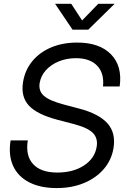

<svg xmlns="http://www.w3.org/2000/svg" viewBox="-20 -959 655 991"><path d="M272.9 11.7Q188 11.7 130.1 -18.3Q72.3 -48.3 47.4 -103.5Q22.5 -158.7 34.7 -234.4H123.5Q110.8 -156.2 150.6 -112.3Q190.4 -68.4 275.9 -68.4Q357.4 -68.4 413.3 -104.7Q469.2 -141.1 479 -201.7Q486.3 -245.1 459.5 -272.7Q432.6 -300.3 356.9 -319.8L278.3 -340.3Q171.4 -368.2 128.9 -414.3Q86.4 -460.4 99.1 -536.6Q109.4 -598.1 147.2 -643.8Q185.1 -689.5 244.4 -714.4Q303.7 -739.3 378.4 -739.3Q493.7 -739.3 553 -678.5Q612.3 -617.7 597.7 -512.7H511.7Q518.6 -581.1 481.4 -619.9Q444.3 -658.7 372.1 -658.7Q323.7 -658.7 283.4 -642.1Q243.2 -625.5 217 -596.7Q190.9 -567.9 184.6 -530.3Q178.2 -489.7 206.3 -464.6Q234.4 -439.5 309.6 -419.4L389.2 -398.4Q490.7 -371.6 534.7 -322.3Q578.6 -272.9 565.9 -194.8Q555.7 -132.8 515.6 -86.4Q475.6 -40 413.3 -14.2Q351.1 11.7 272.9 11.7ZM347.7 -939.5 403.8 -853.5 487.3 -939.5H571.3V-939L435.5 -805.7H354.5L264.6 -939V-939.5Z"/></svg>

Font: Inter Display
Style: Italic
Weight: 400
Italic angle: -9.39999°
Designer: Rasmus Andersson
Foundry: rsms
Version: Version 4.000;git-a52131595